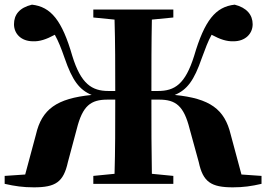

<svg xmlns="http://www.w3.org/2000/svg" viewBox="-20 -788 1142 823"><path d="M1015 -40 969 -211C943 -320 880 -366 729 -381C782 -403 812 -443 845 -539C861 -582 871 -610 887 -639C924 -619 952 -610 981 -611C1032 -611 1063 -644 1063 -684C1063 -724 1038 -755 986 -768C904 -759 857 -701 812 -548C774 -427 729 -398 657 -398H629C629 -504 629 -606 631 -704L723 -713V-747H380V-713L471 -704C474 -605 474 -504 474 -398H445C374 -398 327 -428 290 -548C246 -701 198 -759 117 -768C63 -755 40 -725 40 -684C40 -644 70 -611 122 -611C150 -610 178 -619 215 -639C231 -610 242 -582 257 -539C290 -443 320 -403 373 -381C223 -366 159 -320 134 -211L88 -40L0 -34V0C44 10 79 15 125 15C218 15 252 -7 271 -93L309 -235C334 -335 369 -361 441 -361H474C474 -245 474 -142 471 -43L380 -34V0H723V-34L631 -43C629 -144 629 -247 629 -361H662C733 -361 768 -335 793 -235L832 -93C850 -8 885 15 978 15C1023 15 1058 10 1101 0V-34Z"/></svg>

Font: Noto Serif KR Black
Style: Regular
Weight: 900
Version: Version 1.001;PS 1.001;hotconv 16.6.54;makeotf.lib2.5.65590